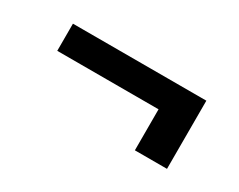

<svg xmlns="http://www.w3.org/2000/svg" viewBox="-43 -545 639 513"><g transform="rotate(30 276.5 -288.0)"><path d="M483.3 -393.5H71.7V-309.7H384.2V-183.2H483.3Z"/></g></svg>

Font: Magic Ui Pro Medium
Style: Regular
Weight: 500
Designer: Stefan Endress, Andreas Faust
Version: Version 1.000;FEAKit 1.0